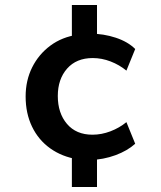

<svg xmlns="http://www.w3.org/2000/svg" viewBox="-20 -629 640 764"><path d="M266 115V-25L290 5Q227 -5 180 -38.5Q133 -72 107.5 -125Q82 -178 82 -245Q82 -309 108 -361Q134 -413 180.5 -447.5Q227 -482 290 -491L266 -459V-609H366V-466L340 -495Q392 -495 440.5 -479Q489 -463 518 -434L483 -348Q455 -371 420 -384.5Q385 -398 349 -398Q284 -398 247 -356Q210 -314 210 -247Q210 -179 246.5 -136Q283 -93 348 -93Q384 -93 419.5 -106.5Q455 -120 483 -143L518 -57Q487 -29 439.5 -11.5Q392 6 338 8L366 -19V115Z"/></svg>

Font: Mulish ExtraLight
Style: Regular
Weight: 200
Designer: Vernon Adams
Foundry: Vernon Adams
Version: Version 3.603